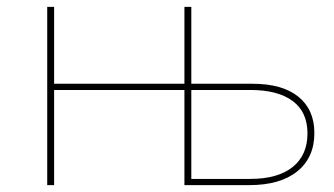

<svg xmlns="http://www.w3.org/2000/svg" viewBox="-20 -537 968 557"><path d="M117 0V-517H137V-294H515V-517H535V-294H713Q799 -294 845.5 -256.5Q892 -219 892 -151Q892 -80 842.5 -40Q793 0 704 0H515V-276H137V0ZM535 -18H706Q786 -18 829 -52.5Q872 -87 872 -150Q872 -212 829 -244Q786 -276 706 -276H535Z"/></svg>

Font: Montserrat Thin
Style: Regular
Weight: 100
Designer: Julieta Ulanovsky
Foundry: Julieta Ulanovsky
Version: Version 9.000